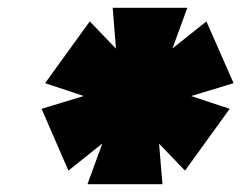

<svg xmlns="http://www.w3.org/2000/svg" viewBox="-20 -812 625 494"><path d="M317 -602 511 -757 581 -598 350 -528 156 -373 87 -532ZM307 -528 96 -598 211 -757 360 -602 571 -532 456 -373ZM288 -565 270 -792H462L379 -565L398 -338H205Z"/></svg>

Font: Pathway Extreme 28pt Black
Style: Italic
Weight: 900
Italic angle: -8°
Designer: Eduardo Rodriguez Tunni
Foundry: Eduardo Rodriguez Tunni
Version: Version 1.001;gftools[0.9.26]